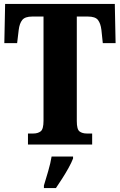

<svg xmlns="http://www.w3.org/2000/svg" viewBox="-20 -734 609 975"><path d="M122 0V-56H149Q172 -56 186.5 -67Q201 -78 201 -121V-650H144Q107 -650 93 -632.5Q79 -615 75 -582L67 -515H2L6 -714H563L567 -515H502L495 -582Q491 -615 477.5 -632.5Q464 -650 426 -650H370V-119Q370 -77 384 -66.5Q398 -56 421 -56H448V0ZM203 208Q212 179 224.5 136Q237 93 242 61H351V71Q343 92 328 119Q313 146 296 172.5Q279 199 264 221H203Z"/></svg>

Font: Noto Serif Tamil ExtraCondensed Black
Style: Regular
Weight: 900
Width: 2
Designer: Indian Type Foundry, Tom Grace, and the Monotype Design Team
Foundry: Monotype Imaging Inc.
Version: Version 2.004; ttfautohint (v1.8.4.7-5d5b)